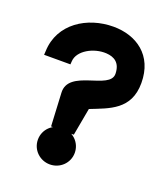

<svg xmlns="http://www.w3.org/2000/svg" viewBox="-114 -674 652 754"><g transform="rotate(20 211.5 -297.0)"><path d="M13 -397H123L124 -411C127 -456 188 -489 241 -486C275 -484 301 -468 302 -423C304 -354 121 -379 128 -279L135 -142H230L251 -257C326 -287 410 -311 410 -423C410 -540 327 -594 232 -594C123 -594 18 -529 14 -413ZM181 0C223 0 258 -33 258 -76C258 -119 223 -152 181 -152C139 -152 104 -119 104 -76C104 -33 139 0 181 0Z"/></g></svg>

Font: Charger Pro
Style: BlkExt
Weight: 900
Designer: Jasper
Foundry: Cannot Into Space Fonts
Version: Version 1.09